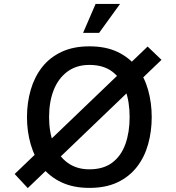

<svg xmlns="http://www.w3.org/2000/svg" viewBox="-20 -950 901 982"><path d="M55 -60 735 -712 806 -644 122 12ZM437 11Q355 11 294.5 -17.5Q234 -46 195 -96Q156 -146 137 -212Q118 -278 118 -351Q118 -424 137 -490Q156 -556 195 -606Q234 -656 294.5 -684.5Q355 -713 437 -713Q521 -713 581 -684.5Q641 -656 680 -606Q719 -556 737.5 -490Q756 -424 756 -351Q756 -278 737.5 -212Q719 -146 680 -96Q641 -46 581 -17.5Q521 11 437 11ZM437 -84Q509 -84 554.5 -118.5Q600 -153 621.5 -213.5Q643 -274 643 -351Q643 -429 621.5 -489Q600 -549 554.5 -583.5Q509 -618 437 -618Q371 -618 324.5 -583.5Q278 -549 254.5 -489Q231 -429 231 -351Q231 -274 254.5 -213.5Q278 -153 324.5 -118.5Q371 -84 437 -84ZM487 -782H405L469 -930H594Z"/></svg>

Font: Inclusive Sans Medium
Style: Regular
Weight: 500
Designer: Olivia King
Foundry: Olivia King
Version: Version 2.004